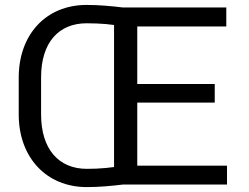

<svg xmlns="http://www.w3.org/2000/svg" viewBox="-20 -741 998 771"><path d="M891.6 -75.7H531.2V-329.1H842.3V-403.8H531.2V-634.8H888.7V-710.9H474.1C429.2 -716.3 378.9 -721.2 327.6 -721.2C164.6 -721.2 55.2 -602.1 55.2 -429.7V-281.2C55.2 -108.9 166 10.3 328.6 10.3C379.9 10.3 429.2 5.4 474.1 0H891.6ZM404.8 -66.4C379.9 -64 354.5 -63 328.6 -63C215.8 -63 145 -142.1 145 -281.2V-430.7C145 -570.3 215.8 -647.5 327.6 -647.5C354.5 -647.5 379.9 -646.5 404.3 -644.5C415.5 -643.1 426.8 -642.1 438 -640.6V-70.3C427.2 -68.8 416 -67.9 404.8 -66.4Z"/></svg>

Font: Bert Sans
Style: Regular
Weight: 400
Designer: Christian Robertson (Google), Cristiano Sobral
Foundry: Google, Cristiano Sobral
Version: Version 3.101